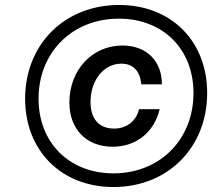

<svg xmlns="http://www.w3.org/2000/svg" viewBox="-20 -736 895 772"><path d="M433 -146C527 -146 600 -204 622 -297H539C528 -249 489 -219 439 -219C378 -219 344 -258 344 -326C344 -413 397 -480 468 -480C515 -480 543 -451 548 -397H631C631 -491 569 -553 472 -553C351 -553 259 -455 259 -324C259 -216 328 -146 433 -146ZM436 16C655 16 813 -143 813 -362C813 -571 668 -716 459 -716C240 -716 81 -558 81 -339C81 -130 227 16 436 16ZM436 -39C259 -39 135 -162 135 -339C135 -526 271 -661 458 -661C635 -661 758 -539 758 -362C758 -175 623 -39 436 -39Z"/></svg>

Font: Uncut Sans Medium Italic
Style: Regular
Weight: 500
Italic angle: -11°
Designer: Kasper Nordkvist
Foundry: UNCUT.wtf
Version: Version 1.304;Glyphs 3.2 (3246)